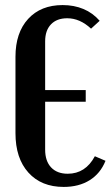

<svg xmlns="http://www.w3.org/2000/svg" viewBox="-20 -728 439 757"><path d="M41 -504Q41 -599 91 -653.5Q141 -708 227 -708Q272 -708 309 -692.5Q346 -677 373 -646L339 -615Q295 -656 245 -656Q204 -656 181 -632Q158 -608 158 -565V-373H318V-327H158V-138Q158 -93 181.5 -68Q205 -43 247 -43Q317 -43 354 -112L396 -94Q376 -44 333.5 -17.5Q291 9 231 9Q143 9 92 -47.5Q41 -104 41 -203Z"/></svg>

Font: Moniqa ExtBd Paragraph
Style: Regular
Weight: 800
Designer: Rajesh Rajput
Foundry: Rajesh Rajput
Version: Version 1.000